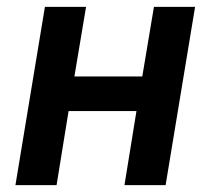

<svg xmlns="http://www.w3.org/2000/svg" viewBox="-20 -540 640 560"><path d="M25 0 111 -520H231L197 -317H395L429 -520H549L463 0H343L378 -216H180L145 0Z"/></svg>

Font: Iosevka Aile Oblique
Style: Bold
Weight: 700
Italic angle: -9°
Designer: Belleve Invis
Foundry: Belleve Invis
Version: Version 31.1.0; ttfautohint (v1.8.4)